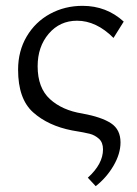

<svg xmlns="http://www.w3.org/2000/svg" viewBox="-20 -443 470 658"><path d="M333 69Q333 45 319 32.5Q305 20 287.5 15.5Q270 11 227 4Q145 -12 93.5 -58Q42 -104 42 -204Q42 -268 71.5 -318Q101 -368 151.5 -395.5Q202 -423 263 -423Q345 -423 404 -369L369 -313Q310 -372 244 -372Q185 -372 147 -327.5Q109 -283 109 -216Q109 -142 151 -103.5Q193 -65 262 -54Q328 -42 360.5 -20.5Q393 1 393 45Q393 84 369 125Q345 166 308 195L281 166Q333 119 333 69Z"/></svg>

Font: LXGW Bright TC
Style: Regular
Weight: 400
Designer: Christian Thalmann (Catharsis Fonts)
Foundry: LXGW / Christian Thalmann (Catharsis Fonts) / Fontworks Inc.
Version: Version 5.501